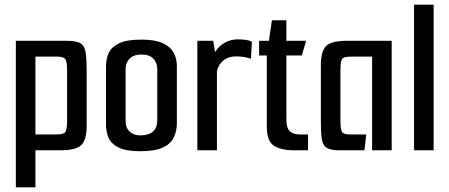

<svg xmlns="http://www.w3.org/2000/svg" viewBox="-20 -645 1929 824"><path d="M48 -470H265Q309 -470 326.5 -458.5Q344 -447 348 -417.5Q352 -388 352 -334V-105Q352 -46 329.5 -23Q307 0 239 0H132V159H48ZM132 -402V-68H224Q256 -68 262 -81Q268 -94 268 -128V-341Q268 -381 260 -391.5Q252 -402 226 -402Z M583 4Q521 4 489 -12Q457 -28 446 -53.5Q435 -79 435 -109V-362Q435 -392 446.5 -417.5Q458 -443 490.5 -459Q523 -475 587 -475Q646 -475 679 -459.5Q712 -444 725.5 -418.5Q739 -393 739 -363V-116Q739 -82 725.5 -54.5Q712 -27 678 -11.5Q644 4 583 4ZM582 -64Q655 -64 655 -130V-348Q655 -376 638 -393.5Q621 -411 587 -411Q554 -411 536.5 -393.5Q519 -376 519 -348V-125Q519 -97 536 -80.5Q553 -64 582 -64Z M827 0V-470H895L903 -421Q919 -448 945 -462Q971 -476 999 -476Q1024 -476 1037.5 -473.5Q1051 -471 1061 -466L1057 -393Q1045 -397 1029 -400Q1013 -403 992 -403Q962 -403 940.5 -387Q919 -371 911 -340V0Z M1243 0Q1185 0 1155 -20Q1125 -40 1125 -102V-407H1092V-470H1134L1147 -558H1209V-470H1294L1275 -407H1209V-134Q1209 -96 1223.5 -82Q1238 -68 1267 -68H1302V0Z M1436 0Q1398 0 1381 -11.5Q1364 -23 1360.5 -51Q1357 -79 1357 -129V-365Q1357 -424 1379 -447Q1401 -470 1469 -470H1661V0H1577V-402H1485Q1452 -402 1446.5 -389Q1441 -376 1441 -342V-129Q1441 -89 1448 -78.5Q1455 -68 1481 -68H1552L1544 0Z M1757 -625H1841V0H1757Z"/></svg>

Font: Smooch Sans SemiBold
Style: Bold
Weight: 600
Designer: Robert E. Leuschke
Foundry: Robert E. Leuschke
Version: Version 1.010; ttfautohint (v1.8.3)